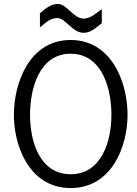

<svg xmlns="http://www.w3.org/2000/svg" viewBox="-20 -931 689 965"><path d="M180.7 -864.3V-793C208 -815.4 231 -840.3 269 -840.3C309.1 -840.3 343.8 -766.1 399.9 -766.1C436 -766.1 461.9 -791 491.7 -814.5V-885.3C461.9 -863.3 434.1 -837.4 399.9 -837.4C349.1 -837.4 317.9 -911.1 270 -911.1C231.9 -911.1 203.1 -882.3 180.7 -864.3ZM540 -354C540 -223.1 491.7 -55.2 335 -55.2C219.7 -55.2 163.1 -146.5 141.6 -247.6C134.3 -283.2 130.9 -319.8 130.9 -354C130.9 -485.8 177.7 -661.1 335 -661.1C450.7 -661.1 506.8 -566.9 528.8 -464.8C536.6 -427.7 540 -389.2 540 -354ZM49.8 -354C49.8 -320.3 53.2 -284.2 61 -248C89.4 -116.2 171.9 14.2 335 14.2C543.9 14.2 621.1 -198.2 621.1 -354C621.1 -388.7 617.2 -426.3 609.4 -463.9C581.1 -596.7 498.5 -730 335 -730C126 -730 49.8 -511.2 49.8 -354Z"/></svg>

Font: Tuffy
Style: Regular
Weight: 500
Designer: Thatcher Ulrich, Karoly Barta and Michael Everson
Version: Version 001.270